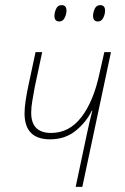

<svg xmlns="http://www.w3.org/2000/svg" viewBox="-20 -731 490 751"><path d="M276 0H302L414 -527H388L369 -443Q346 -335 298.5 -273Q251 -211 180 -211Q102 -211 102 -290Q102 -312 106.5 -337Q111 -362 116 -391L145 -527H119L91 -396Q85 -368 80.5 -339Q76 -310 76 -288Q76 -186 176 -186Q235 -186 276.5 -220Q318 -254 339 -298H341Q329 -251 319 -203ZM363 -647Q377 -647 384 -661.5Q391 -676 391 -689Q391 -711 372 -711Q357 -711 350.5 -696.5Q344 -682 344 -669Q344 -647 363 -647ZM212 -647Q226 -647 233 -661.5Q240 -676 240 -689Q240 -711 221 -711Q206 -711 199.5 -696.5Q193 -682 193 -669Q193 -647 212 -647Z"/></svg>

Font: Noto Sans UI SemiCondensed Thin
Style: Italic
Weight: 250
Width: 4
Italic angle: -12°
Designer: Monotype Design Team
Foundry: Monotype Imaging Inc.
Version: Version 1.901